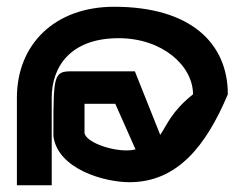

<svg xmlns="http://www.w3.org/2000/svg" viewBox="-20 -528 713 568"><path d="M30 20H133V-239C133 -329 187 -415 331 -415C461 -415 551 -333 551 -249C487 -198 474 -158 454 -129L379 -317H190C140 -317 138 -303 138 -147V-125C151 -28 288 11 363 11C505 11 590 -97 654 -249C654 -400 544 -508 318 -508C140 -508 30 -395 30 -239ZM230 -134V-221H321L381 -86C373 -84 364 -83 355 -83C301 -83 235 -109 230 -134Z"/></svg>

Font: Charger Pro
Style: ExBdSuExt
Weight: 400
Designer: Jasper
Foundry: Cannot Into Space Fonts
Version: Version 1.09